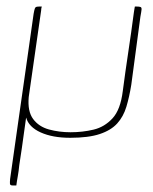

<svg xmlns="http://www.w3.org/2000/svg" viewBox="-20 -419 469 588"><path d="M195 3Q141 3 104.5 -13.5Q68 -30 60 -59Q55 -25 52.5 -5.5Q50 14 47 34Q44 54 39 87Q38 96 37 104.5Q36 113 34.5 120.5Q33 128 32 135Q31 142 30 149Q27 149 24.5 149Q22 149 19 149Q11 149 10.5 144Q10 139 11 129Q24 37 35.5 -43.5Q47 -124 58.5 -204.5Q70 -285 83 -377Q85 -388 86.5 -392.5Q88 -397 91.5 -398Q95 -399 102 -399Q102 -399 103 -399Q104 -399 105 -399Q106 -399 107 -399Q108 -399 108 -399Q107 -396 106.5 -393Q106 -390 106 -387Q96 -320 87 -254.5Q78 -189 68 -122Q64 -78 81.5 -54.5Q99 -31 130 -22.5Q161 -14 196 -14Q233 -14 266.5 -22Q300 -30 324.5 -56.5Q349 -83 356 -140Q364 -201 373 -260.5Q382 -320 390 -381Q391 -386 391.5 -390.5Q392 -395 393 -399Q393 -399 394 -399Q395 -399 395.5 -399Q396 -399 397 -399Q398 -399 398 -399Q407 -399 410.5 -397.5Q414 -396 413.5 -390Q413 -384 410 -368L382 -159Q376 -122 367 -92Q358 -62 339 -41Q320 -20 285.5 -8.5Q251 3 195 3Z"/></svg>

Font: Genos Thin
Style: Italic
Weight: 100
Italic angle: -8°
Designer: Robert E. Leuschke
Foundry: Robert E. Leuschke
Version: Version 1.010